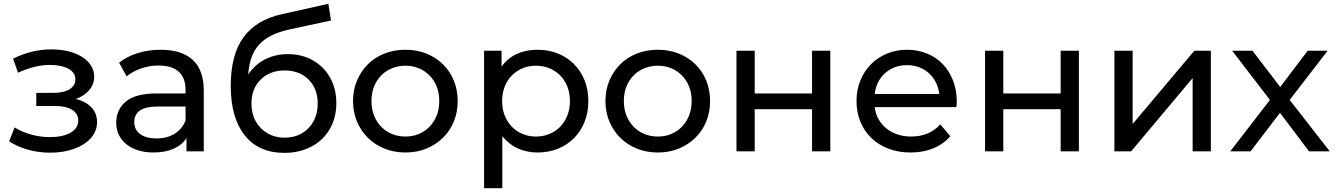

<svg xmlns="http://www.w3.org/2000/svg" viewBox="-20 -797 7030 1011"><path d="M491 -154Q491 -107 459 -70.5Q427 -34 370.5 -13.5Q314 7 244 7Q185 7 128.5 -8.5Q72 -24 28 -53L57 -126Q95 -102 144 -88.5Q193 -75 243 -75Q311 -75 351.5 -98.5Q392 -122 392 -162Q392 -199 359.5 -219Q327 -239 268 -239H171V-308H261Q315 -308 346 -327Q377 -346 377 -379Q377 -415 340.5 -435Q304 -455 242 -455Q163 -455 75 -414L49 -488Q146 -537 252 -537Q316 -537 367 -519Q418 -501 447 -468Q476 -435 476 -393Q476 -354 450 -323Q424 -292 380 -276Q433 -262 462 -231Q491 -200 491 -154Z M1053 -320V0H962V-70Q938 -33 893.5 -13.5Q849 6 788 6Q743 6 707 -5.5Q671 -17 645.5 -37.5Q620 -58 606 -86.5Q592 -115 592 -150Q592 -220 643 -262.5Q694 -305 805 -305H957V-324Q957 -387 921 -419.5Q885 -452 815 -452Q767 -452 722.5 -436.5Q678 -421 647 -395L607 -467Q649 -500 705.5 -517.5Q762 -535 826 -535Q937 -535 995 -481.5Q1053 -428 1053 -320ZM957 -162V-236H809Q687 -236 687 -154Q687 -114 718 -91Q749 -68 804 -68Q859 -68 899 -92.5Q939 -117 957 -162Z M1751 -254Q1751 -177 1716.5 -117.5Q1682 -58 1619.5 -25Q1557 8 1477 8Q1342 8 1268.5 -84.5Q1195 -177 1195 -345Q1195 -508 1262 -600.5Q1329 -693 1467 -723L1709 -777L1723 -689L1500 -641Q1396 -618 1345 -563Q1294 -508 1287 -405Q1321 -456 1375 -484Q1429 -512 1496 -512Q1570 -512 1628 -479Q1686 -446 1718.5 -387.5Q1751 -329 1751 -254ZM1653 -251Q1653 -330 1605 -378Q1557 -426 1479 -426Q1401 -426 1352.5 -378Q1304 -330 1304 -251Q1304 -199 1326.5 -158.5Q1349 -118 1389 -95Q1429 -72 1479 -72Q1530 -72 1569.5 -95Q1609 -118 1631 -158.5Q1653 -199 1653 -251Z M1839 -265Q1839 -324 1860 -373.5Q1881 -423 1917.5 -459Q1954 -495 2004.5 -515Q2055 -535 2115 -535Q2175 -535 2225 -515Q2275 -495 2312 -459Q2349 -423 2369.5 -373.5Q2390 -324 2390 -265Q2390 -206 2369.5 -156.5Q2349 -107 2312 -71Q2275 -35 2225 -14.5Q2175 6 2115 6Q2055 6 2004.5 -14.5Q1954 -35 1917.5 -71Q1881 -107 1860 -156.5Q1839 -206 1839 -265ZM2293 -265Q2293 -307 2279.5 -341Q2266 -375 2242 -399.5Q2218 -424 2185.5 -437.5Q2153 -451 2115 -451Q2077 -451 2044 -437.5Q2011 -424 1987 -399.5Q1963 -375 1949.5 -341Q1936 -307 1936 -265Q1936 -223 1949.5 -189Q1963 -155 1987 -130Q2011 -105 2044 -91.5Q2077 -78 2115 -78Q2153 -78 2185.5 -91.5Q2218 -105 2242 -130Q2266 -155 2279.5 -189Q2293 -223 2293 -265Z M3078 -265Q3078 -205 3058 -155Q3038 -105 3002 -69Q2966 -33 2917 -13.5Q2868 6 2810 6Q2753 6 2705.5 -16Q2658 -38 2625 -80V194H2529V-530H2621V-446Q2653 -491 2701.5 -513Q2750 -535 2810 -535Q2868 -535 2917 -515.5Q2966 -496 3002 -460Q3038 -424 3058 -374.5Q3078 -325 3078 -265ZM2981 -265Q2981 -307 2967.5 -341Q2954 -375 2930 -399.5Q2906 -424 2873 -437.5Q2840 -451 2802 -451Q2764 -451 2731.5 -437.5Q2699 -424 2675 -399.5Q2651 -375 2637.5 -340.5Q2624 -306 2624 -265Q2624 -223 2637.5 -189Q2651 -155 2675 -130Q2699 -105 2731.5 -91.5Q2764 -78 2802 -78Q2840 -78 2873 -91.5Q2906 -105 2930 -130Q2954 -155 2967.5 -189Q2981 -223 2981 -265Z M3168 -265Q3168 -324 3189 -373.5Q3210 -423 3246.5 -459Q3283 -495 3333.5 -515Q3384 -535 3444 -535Q3504 -535 3554 -515Q3604 -495 3641 -459Q3678 -423 3698.5 -373.5Q3719 -324 3719 -265Q3719 -206 3698.5 -156.5Q3678 -107 3641 -71Q3604 -35 3554 -14.5Q3504 6 3444 6Q3384 6 3333.5 -14.5Q3283 -35 3246.5 -71Q3210 -107 3189 -156.5Q3168 -206 3168 -265ZM3622 -265Q3622 -307 3608.5 -341Q3595 -375 3571 -399.5Q3547 -424 3514.5 -437.5Q3482 -451 3444 -451Q3406 -451 3373 -437.5Q3340 -424 3316 -399.5Q3292 -375 3278.5 -341Q3265 -307 3265 -265Q3265 -223 3278.5 -189Q3292 -155 3316 -130Q3340 -105 3373 -91.5Q3406 -78 3444 -78Q3482 -78 3514.5 -91.5Q3547 -105 3571 -130Q3595 -155 3608.5 -189Q3622 -223 3622 -265Z M3858 -530H3954V-305H4256V-530H4352V0H4256V-222H3954V0H3858Z M5016 -233H4586Q4590 -198 4606 -169.5Q4622 -141 4647.5 -120.5Q4673 -100 4706 -89Q4739 -78 4778 -78Q4873 -78 4931 -142L4984 -80Q4948 -38 4894.5 -16Q4841 6 4775 6Q4711 6 4658.5 -14Q4606 -34 4568.5 -70Q4531 -106 4510.5 -156Q4490 -206 4490 -265Q4490 -323 4510 -372.5Q4530 -422 4565.5 -458Q4601 -494 4650 -514.5Q4699 -535 4756 -535Q4813 -535 4861.5 -515Q4910 -495 4944.5 -459Q4979 -423 4998.5 -372.5Q5018 -322 5018 -262Q5018 -257 5017.5 -249.5Q5017 -242 5016 -233ZM4586 -302H4926Q4922 -335 4908 -363Q4894 -391 4871.5 -411.5Q4849 -432 4819.5 -443Q4790 -454 4756 -454Q4721 -454 4692 -443Q4663 -432 4640.5 -412Q4618 -392 4604 -364Q4590 -336 4586 -302Z M5167 -530H5263V-305H5565V-530H5661V0H5565V-222H5263V0H5167Z M5848 -530H5944V-144L6269 -530H6356V0H6260V-386L5936 0H5848Z M6873 0 6720 -203 6565 0H6458L6667 -271L6468 -530H6575L6721 -339L6866 -530H6971L6771 -271L6982 0Z"/></svg>

Font: CMG Sans Medium
Style: Regular
Weight: 500
Designer: Julieta Ulanovsky
Foundry: Julieta Ulanovsky
Version: Version 7.200